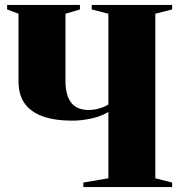

<svg xmlns="http://www.w3.org/2000/svg" viewBox="-20 -763 733 783"><path d="M422 -306.5Q391.5 -288 351.5 -279.5Q311.5 -271 277.5 -271Q233 -271 197.5 -277.2Q162 -283.5 135.2 -296.5Q108.5 -309.5 90.8 -328.5Q73 -347.5 64.2 -373.2Q55.5 -399 55.5 -431V-707L9 -724.5V-743H306V-724.5L247 -707V-432.5Q247 -403 253 -380.8Q259 -358.5 270.8 -343.8Q282.5 -329 300.2 -321.8Q318 -314.5 341.5 -314.5Q356.5 -314.5 371.2 -317.5Q386 -320.5 399.2 -325.5Q412.5 -330.5 422 -337V-707L354 -724.5V-743H682V-724.5L613.5 -707V-36L682 -18.5V0H320V-18.5L422 -36Z"/></svg>

Font: Merriweather 144pt Black
Style: Regular
Weight: 900
Version: Version 2.100